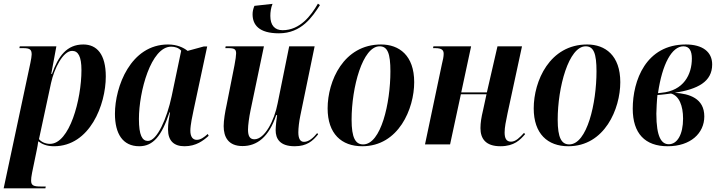

<svg xmlns="http://www.w3.org/2000/svg" viewBox="-37 -789 3925 1049"><path d="M129 -445 -17 240H211L213 230H186C148 230 133 225 133 198C133 188 134 176 138 156L163 35C167 14 170 1 172 -17C194 -1 218 10 258 10C454 10 541 -217 541 -371C541 -493 492 -546 418 -546C328 -546 281 -482 247 -385H243L271 -536H71L69 -526H90C128 -526 136 -517 136 -491C136 -482 133 -465 129 -445ZM236 -3C209 -3 187 -15 176 -29L242 -336C259 -414 307 -511 357 -511C390 -511 408 -481 408 -406C408 -245 343 -3 236 -3Z M724 10C799 10 846 -45 889 -175H892C886 -142 881 -115 881 -82C881 -19 914 10 971 10C1035 10 1074 -21 1103 -47L1098 -57C1078 -39 1059 -25 1038 -25C1016 -25 1003 -42 1003 -75C1003 -106 1015 -161 1021 -189L1095 -535H1076L988 -511C966 -529 930 -546 881 -546C677 -546 591 -316 591 -167C591 -59 633 10 724 10ZM771 -19C740 -19 722 -50 722 -139C722 -289 788 -534 898 -534C919 -534 939 -528 953 -512L901 -264C875 -141 821 -19 771 -19Z M1487 -607C1611 -607 1670 -698 1711 -761L1700 -769C1662 -703 1602 -624 1507 -624C1464 -624 1440 -651 1440 -702C1440 -723 1443 -746 1452 -768L1353 -757C1346 -740 1343 -726 1343 -711C1343 -654 1377 -607 1487 -607ZM1573 10C1640 10 1672 -19 1701 -55L1696 -62C1675 -36 1650 -14 1624 -14C1603 -14 1593 -32 1593 -66C1593 -89 1597 -125 1604 -158L1682 -536H1543L1480 -225C1462 -130 1409 -28 1353 -28C1329 -28 1318 -44 1318 -81C1318 -104 1324 -149 1332 -187L1405 -536H1196L1194 -526H1212C1246 -526 1253 -518 1253 -497C1253 -485 1250 -464 1244 -432L1201 -215C1193 -179 1185 -132 1185 -100C1185 -41 1210 9 1288 9C1367 9 1432 -40 1472 -160H1477C1474 -144 1469 -96 1469 -78C1469 -32 1491 10 1573 10Z M1942 10C2141 10 2226 -195 2226 -340C2226 -486 2144 -546 2045 -546C1840 -546 1753 -346 1753 -197C1753 -58 1829 10 1942 10ZM1947 0C1905 0 1884 -36 1884 -135C1884 -312 1944 -536 2037 -536C2081 -536 2096 -496 2096 -399C2096 -226 2045 0 1947 0Z M2697 10C2773 10 2805 -25 2832 -56L2826 -63C2804 -39 2781 -15 2755 -15C2729 -15 2720 -34 2720 -65C2720 -94 2727 -126 2736 -170L2815 -536H2681L2623 -284H2483L2537 -536H2331L2329 -526H2341C2377 -526 2387 -515 2387 -495C2387 -480 2383 -461 2377 -437L2285 0H2422L2481 -274H2621L2602 -186C2593 -149 2588 -118 2588 -89C2588 -32 2616 10 2697 10Z M3068 10C3267 10 3352 -195 3352 -340C3352 -486 3270 -546 3171 -546C2966 -546 2879 -346 2879 -197C2879 -58 2955 10 3068 10ZM3073 0C3031 0 3010 -36 3010 -135C3010 -312 3070 -536 3163 -536C3207 -536 3222 -496 3222 -399C3222 -226 3171 0 3073 0Z M3611 10C3736 10 3811 -61 3811 -153C3811 -252 3729 -277 3650 -282C3775 -302 3854 -342 3854 -437C3854 -506 3801 -546 3710 -546C3492 -546 3420 -349 3420 -195C3420 -60 3487 10 3611 10ZM3576 -282 3558 -280C3581 -440 3634 -536 3697 -536C3730 -536 3743 -510 3743 -469C3743 -383 3699 -293 3576 -282ZM3617 -1C3578 -1 3549 -38 3549 -168C3549 -185 3552 -246 3555 -270C3578 -271 3612 -276 3629 -278C3673 -266 3695 -212 3695 -141C3695 -54 3663 -1 3617 -1Z"/></svg>

Font: Noto Serif Display Condensed
Style: Bold Italic
Weight: 700
Width: 3
Italic angle: -12°
Designer: Monotype Design Team
Foundry: Monotype Imaging Inc.
Version: Version 2.009